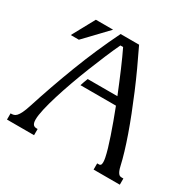

<svg xmlns="http://www.w3.org/2000/svg" viewBox="-156 -883 1062 1050"><g transform="rotate(30 375.0 -358.0)"><path d="M316.9 -715.8H433.6Q461.9 -657.7 489 -598.6Q516.1 -539.6 540.5 -481.7Q564.9 -423.8 586.4 -368.9Q607.9 -314 625.5 -263.9Q643.1 -213.9 656.2 -169.9Q669.4 -126 677.2 -90.8Q681.2 -72.8 685.8 -62.5Q690.4 -52.2 695.1 -47.1Q699.7 -42 704.3 -40.5Q709 -39.1 713.4 -39.1H725.1V0H559.6V-39.1H572.3Q577.6 -39.1 581.5 -43.7Q585.4 -48.3 585.4 -61.5Q585.4 -72.8 582 -89.4Q577.6 -111.3 568.8 -141.4Q560.1 -171.4 547.9 -207Q535.6 -242.7 521.2 -282.7Q506.8 -322.8 490.7 -363.8H266.6Q270.5 -376.5 274.9 -388.4Q279.3 -400.4 284.2 -412.6H471.7Q457 -448.7 442.6 -483.6Q428.2 -518.6 414.3 -550.8Q400.4 -583 387.7 -611.1Q375 -639.2 364.3 -661.1H347.2Q328.1 -621.1 306.2 -569.3Q284.2 -517.6 262 -461.4Q239.7 -405.3 219.2 -348.1Q198.7 -291 182.9 -239.7Q167 -188.5 157.5 -146.5Q147.9 -104.5 147.9 -79.1Q147.9 -66.9 150.1 -59.1Q152.3 -51.3 156.2 -46.9Q160.2 -42.5 165.5 -40.8Q170.9 -39.1 177.7 -39.1H183.6V0H12.7V-39.1H15.1Q23.9 -39.1 32.5 -41.3Q41 -43.5 49.6 -52.5Q58.1 -61.5 67.1 -80.1Q76.2 -98.6 86.4 -130.9Q132.3 -274.4 189.2 -422.9Q246.1 -571.3 316.9 -715.8ZM160.6 -715.8H269.5L134.8 -574.7H83.5Z"/></g></svg>

Font: Arian AMU Serif
Style: Regular
Weight: 400
Designer: Ruben Hakobyan (Tarumian)
Foundry: Ruben Hakobyan (Tarumian)
Version: Version 1.002